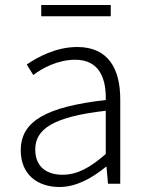

<svg xmlns="http://www.w3.org/2000/svg" viewBox="-20 -735 587 768"><path d="M218 13C286 13 350 -24 404 -68H406L412 0H461V-338C461 -456 416 -547 289 -547C202 -547 128 -505 87 -477L113 -435C150 -463 211 -496 281 -496C382 -496 405 -414 403 -335C168 -308 63 -252 63 -134C63 -35 132 13 218 13ZM230 -36C171 -36 121 -64 121 -137C121 -219 193 -268 403 -292V-119C340 -64 289 -36 230 -36ZM145 -670H423V-715H145Z"/></svg>

Font: Noto Sans CJK Light
Style: Regular
Weight: 300
Designer: Ryoko NISHIZUKA (kana & ideographs); Paul D. Hunt (Latin, Greek & Cyrillic); Wenlong ZHANG (bopomofo); Sandoll Communica
Foundry: Adobe Systems Incorporated
Version: Version 1.000;PS 1;hotconv 1.0.78;makeotf.lib2.5.61930